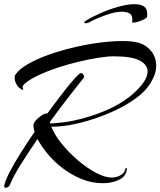

<svg xmlns="http://www.w3.org/2000/svg" viewBox="-36 -858 766 917"><path d="M-8 39Q-16 39 -16 30Q-16 28 -15.5 26Q-15 24 -14 21Q-8 -2 12.5 -41Q33 -80 63.5 -128.5Q94 -177 129 -228Q123 -249 124 -262Q125 -272 137.5 -285.5Q150 -299 165.5 -308.5Q181 -318 190 -316Q229 -369 263 -413Q297 -457 320.5 -483Q344 -509 350 -509Q358 -509 362 -502Q366 -495 366 -489Q366 -489 342.5 -459.5Q319 -430 281.5 -381.5Q244 -333 202 -275Q203 -274 203 -272Q203 -270 204 -268L240 -271Q291 -275 348 -289.5Q405 -304 460 -326.5Q515 -349 558 -378Q606 -411 637.5 -448.5Q669 -486 669 -517Q669 -548 632 -568.5Q595 -589 507 -589Q477 -589 433 -582Q389 -575 338.5 -563Q288 -551 238.5 -534.5Q189 -518 148.5 -499Q108 -480 84 -460Q68 -446 73 -437Q75 -434 75 -431Q75 -429 73 -429Q70 -429 65 -432Q49 -442 41.5 -457.5Q34 -473 34 -486Q34 -498 38 -502Q56 -528 97.5 -552Q139 -576 195 -596Q251 -616 314 -631Q377 -646 437.5 -654Q498 -662 548 -662Q589 -662 617 -656Q656 -648 683 -617.5Q710 -587 710 -543Q710 -502 677.5 -453Q645 -404 566 -358Q522 -332 465 -309.5Q408 -287 349.5 -272Q291 -257 241 -254Q233 -253 225 -253Q217 -253 209 -253Q225 -213 259.5 -170.5Q294 -128 337 -91.5Q380 -55 423 -32.5Q466 -10 497 -10Q521 -10 540.5 -21.5Q560 -33 563 -52Q563 -56 567 -55.5Q571 -55 570 -50Q566 -15 532 1Q498 17 456 17Q402 17 353.5 -3Q305 -23 263.5 -54.5Q222 -86 191.5 -123Q161 -160 143 -194Q100 -131 63.5 -73Q27 -15 12 23Q10 30 3.5 34.5Q-3 39 -8 39ZM374 -747Q366 -747 366 -752Q368 -755 374 -759Q401 -776 442.5 -794.5Q484 -813 528.5 -825.5Q573 -838 606 -838Q634 -838 650.5 -828Q667 -818 667 -793Q667 -789 667 -785.5Q667 -782 666 -778Q666 -773 653.5 -766.5Q641 -760 626 -755Q611 -750 601 -750Q594 -750 595 -754Q596 -757 596 -760Q596 -763 596 -766Q596 -786 582.5 -794Q569 -802 545 -802Q521 -802 491 -793Q461 -784 433 -772Q405 -760 387 -750Q381 -747 374 -747Z"/></svg>

Font: Arizonia
Style: Regular
Weight: 400
Designer: Robert E. Leuschke
Foundry: Robert E. Leuschke
Version: Version 1.010; ttfautohint (v1.8.4.7-5d5b)